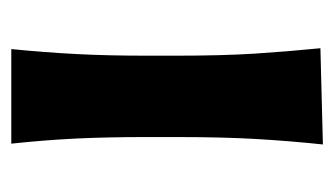

<svg xmlns="http://www.w3.org/2000/svg" viewBox="-146 -446 592 340"><g transform="rotate(90 150.0 -276.0)"><path d="M66.9 0Q72.8 -59.6 75.7 -115Q78.6 -170.4 78.6 -238.3V-293Q78.6 -372.6 75 -430.4Q71.3 -488.3 65.4 -547.4L235.8 -551.8Q229.5 -491.7 226.1 -432.9Q222.7 -374 222.7 -293V-238.3Q222.7 -170.4 225.3 -115Q228 -59.6 234.4 0Z"/></g></svg>

Font: Pinar-FD SemiBold
Style: Regular
Weight: 600
Designer: Amin Abedi
Version: Version 2.000